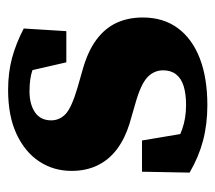

<svg xmlns="http://www.w3.org/2000/svg" viewBox="-50 -490 554 495"><g transform="rotate(-90 227.5 -242.0)"><path d="M204.2 15.1Q155.2 15.1 112.7 3.9Q70.3 -7.4 30.5 -30.7L32.8 -153.4H113.3L135.8 -19.5H82V-78.9Q114.1 -59.9 142.5 -49.8Q170.8 -39.8 204.8 -39.8Q233.6 -39.8 253.7 -46.1Q273.7 -52.4 283.9 -65.7Q294.2 -78.9 294.2 -98.8Q294.2 -122.3 276.5 -139.3Q258.8 -156.3 209.7 -170.2L155.9 -185.8Q117.8 -197.7 90.6 -218.2Q63.5 -238.6 49.2 -268Q34.9 -297.4 34.9 -335Q34.9 -381.2 59.1 -418.1Q83.4 -455.1 129.8 -476.8Q176.2 -498.6 243.6 -498.6Q288.1 -498.6 325.9 -488.5Q363.6 -478.3 402 -458.3L395.2 -348.5H314.8L287.8 -466.1H341.7V-411.1Q314.9 -428.7 294 -436Q273.1 -443.4 239.7 -443.4Q206.5 -443.4 185.8 -429.2Q165.2 -414.9 165.2 -387.5Q165.2 -366.5 181 -350.9Q196.9 -335.3 248.7 -319.9L297.4 -306Q345.2 -292.3 374.3 -270.1Q403.4 -248 416.9 -218.4Q430.4 -188.9 430.4 -151.2Q430.4 -98.4 403.1 -61.3Q375.8 -24.2 325.3 -4.5Q274.9 15.1 204.2 15.1Z"/></g></svg>

Font: Source Serif 4 Variable
Style: Regular
Weight: 400
Designer: Frank Grießhammer
Foundry: Adobe
Version: Version 4.005;hotconv 1.1.0;makeotfexe 2.6.0